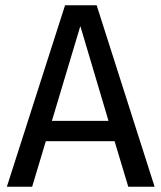

<svg xmlns="http://www.w3.org/2000/svg" viewBox="-20 -709 613 729"><path d="M102 0 154 -173H415L467 0H567L347 -689H227L6 0ZM177 -250 285 -610 392 -250Z"/></svg>

Font: FiraGO Unicode
Style: Regular
Weight: 400
Designer: bBox Type
Foundry: bBox Type GmbH
Version: Version 1.001;PS 001.001;hotconv 1.0.88;makeotf.lib2.5.64775